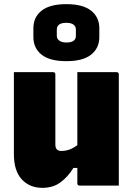

<svg xmlns="http://www.w3.org/2000/svg" viewBox="-20 -895 640 926"><path d="M236 -547Q247 -547 247 -536V-198Q247 -167 275 -167Q296 -167 314.5 -173.5Q333 -180 353 -195V-547H542Q553 -547 553 -536V0H364Q353 0 353 -11V-85H334Q309 -44 273 -16.5Q237 11 184 11Q123 11 85 -30Q47 -71 47 -152V-547ZM300 -875Q380 -875 419.5 -843.5Q459 -812 459 -759V-716Q459 -663 419.5 -631.5Q380 -600 300 -600Q220 -600 180.5 -631.5Q141 -663 141 -716V-759Q141 -812 180.5 -843.5Q220 -875 300 -875ZM300 -785Q254 -785 254 -752V-722Q254 -708 266 -699Q278 -690 300 -690Q346 -690 346 -722V-752Q346 -767 336 -775Q325 -785 300 -785Z"/></svg>

Font: Recursive Sn Lnr St Blk
Style: Regular
Weight: 900
Version: Version 1.079;hotconv 1.0.112;makeotfexe 2.5.65598; ttfautoh